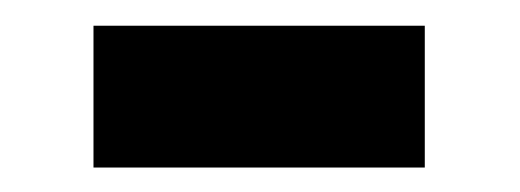

<svg xmlns="http://www.w3.org/2000/svg" viewBox="-20 -380 414 153"><path d="M54.5 -359.5H318.5V-246.5H54.5Z"/></svg>

Font: Lato 2
Style: Regular
Weight: 800
Designer: Lukasz Dziedzic with Adam Twardoch and Botio Nikoltchev
Foundry: tyPoland Lukasz Dziedzic
Version: Version 2.015; 2015-08-06; http://www.latofonts.com/